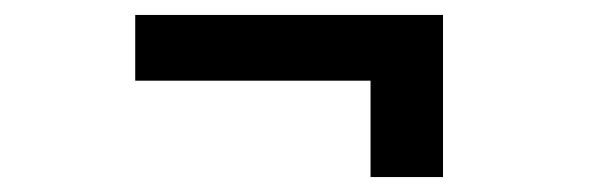

<svg xmlns="http://www.w3.org/2000/svg" viewBox="-20 -416 796 257"><path d="M476 -308H161V-396H573V-179H476Z"/></svg>

Font: Freesentation 5 Medium
Style: Regular
Weight: 500
Designer: glyphs from Roboto by Christian Robertson / Hangul glyphs from Noto Sans CJK(Source Han Sans) by Jang Soo-young and Kang
Foundry: PT&
Version: Version 2.001